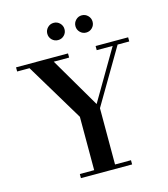

<svg xmlns="http://www.w3.org/2000/svg" viewBox="-135 -1057 1020 1163"><g transform="rotate(-15 375.0 -476.0)"><path d="M227 0V-26H317V-360.5L98.5 -724H21V-750H347V-724H250.5L435 -409L620 -724H520V-750H724V-724H651L448 -379.5V-26.5H548V0ZM486.5 -843.5Q464.5 -843.5 448.8 -859.2Q433 -875 433 -897.5Q433 -919.5 448.8 -935.5Q464.5 -951.5 486.5 -951.5Q509 -951.5 524.8 -935.5Q540.5 -919.5 540.5 -897.5Q540.5 -875 524.8 -859.2Q509 -843.5 486.5 -843.5ZM310.5 -843.5Q288 -843.5 272.2 -859.2Q256.5 -875 256.5 -897.5Q256.5 -919.5 272.2 -935.5Q288 -951.5 310.5 -951.5Q333 -951.5 348.8 -935.5Q364.5 -919.5 364.5 -897.5Q364.5 -875 348.8 -859.2Q333 -843.5 310.5 -843.5Z"/></g></svg>

Font: Bodoni Moda SC 9pt SemiBold
Style: Regular
Weight: 600
Designer: Owen Earl
Foundry: indestructible type
Version: Version 2.005